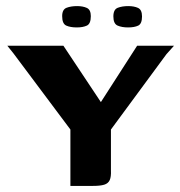

<svg xmlns="http://www.w3.org/2000/svg" viewBox="-20 -610 592 630"><path d="M211 0V-185L24 -435L4 -460H188L311 -275L430 -460H551L526 -432L344 -185V-51Q345 -30 340 -19Q335 -8 322 -4Q309 0 285 0ZM400 -520Q380 -520 366 -526Q352 -532 352 -556Q352 -579 366.5 -584.5Q381 -590 401 -590Q420 -590 433 -584Q446 -578 446 -556Q446 -532 433.5 -526Q421 -520 400 -520ZM232 -520Q211 -520 197.5 -526Q184 -532 184 -557Q184 -579 198.5 -584.5Q213 -590 233 -590Q252 -590 265 -584Q278 -578 278 -557Q278 -532 265 -526Q252 -520 232 -520Z"/></svg>

Font: Genos Thin SemiBold
Style: Regular
Weight: 600
Version: Version 1.010